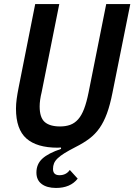

<svg xmlns="http://www.w3.org/2000/svg" viewBox="-20 -718 664 949"><path d="M273 -698 186 -263Q181 -243 178.5 -225Q176 -207 176 -192Q176 -137 201 -115Q226 -93 277 -93Q305 -93 327 -101Q349 -109 366 -128Q383 -147 395.5 -179.5Q408 -212 418 -262L505 -698H624L536 -260Q524 -199 508.5 -157Q493 -115 472 -85Q451 -55 422 -33Q393 -11 353 9Q320 26 299 39Q278 52 265 64.5Q252 77 247 89.5Q242 102 242 117Q242 148 274 148Q307 148 325 122L364 165Q328 211 257 211Q212 211 186 191.5Q160 172 160 135Q160 93 189.5 66Q219 39 282 18L281 11Q276 12 265 12Q162 12 110.5 -33.5Q59 -79 59 -181Q59 -204 62.5 -229.5Q66 -255 72 -285L154 -698Z"/></svg>

Font: IBM Plex Sans Condensed SemiBold
Style: Italic
Weight: 600
Width: 3
Italic angle: -11°
Designer: Mike Abbink, Paul van der Laan, Pieter van Rosmalen
Foundry: Bold Monday
Version: Version 1.3